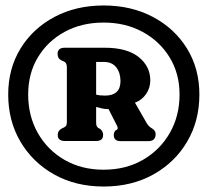

<svg xmlns="http://www.w3.org/2000/svg" viewBox="-20 -795 760 702"><path d="M359 -113Q257 -113 178.2 -157Q99.5 -201 54.8 -277Q10 -353 10 -449.5Q10 -544 55 -617.5Q100 -691 179 -733Q258 -775 359 -775Q460 -775 539.2 -733Q618.5 -691 663.8 -617.5Q709 -544 709 -449.5Q709 -353 664.2 -277Q619.5 -201 540.5 -157Q461.5 -113 359 -113ZM359 -174.5Q440 -174.5 502.5 -210.5Q565 -246.5 600.8 -308.8Q636.5 -371 636.5 -449.5Q636.5 -526 600.2 -585.2Q564 -644.5 501.2 -678.5Q438.5 -712.5 359 -712.5Q279 -712.5 216.8 -678.8Q154.5 -645 118.8 -585.8Q83 -526.5 83 -449.5Q83 -371 118.2 -308.8Q153.5 -246.5 215.8 -210.5Q278 -174.5 359 -174.5ZM529.5 -501Q529.5 -474 514.5 -451.8Q499.5 -429.5 473.5 -419.5L516 -345.5Q521 -337 525.8 -332.8Q530.5 -328.5 535 -326Q549 -318 549 -305Q549 -279 522.5 -279H420.5Q396 -279 396 -301.5Q396 -310 402 -318L406.5 -320Q413.5 -324 408 -335L377 -396Q364.5 -396 353 -398.5Q341.5 -401 331.5 -404V-349.5Q331.5 -339 333.2 -334.8Q335 -330.5 339.5 -327L346.5 -323.5Q357 -315 357 -301.5Q357 -279.5 331.5 -279.5H217.5Q191 -279.5 191 -301.5Q191 -317 205.5 -325L214 -329Q219 -331.5 221.8 -335.5Q224.5 -339.5 224.5 -349.5V-549.5Q224.5 -565 214 -570L205 -574Q190.5 -581 190.5 -598Q190.5 -620.5 217 -620.5H362.5Q444.5 -620.5 487 -586.5Q529.5 -552.5 529.5 -501ZM331.5 -568.5V-449Q344 -445.5 364 -445.5Q420.5 -445.5 420.5 -498.5Q420.5 -529 405 -548.8Q389.5 -568.5 360.5 -568.5Z"/></svg>

Font: Fraunces 72pt S100
Style: Bold
Weight: 700
Version: Version 1.000; ttfautohint (v1.8.3)